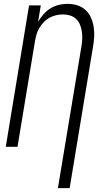

<svg xmlns="http://www.w3.org/2000/svg" viewBox="-20 -763 540 998"><path d="M281 215 404 -526Q407 -546 407.5 -565Q408 -584 405 -602Q402 -620 395 -636.5Q388 -653 375 -665Q362 -677 344.5 -682.5Q327 -688 307 -688Q290 -688 272 -684Q254 -680 237.5 -671Q221 -662 208 -648.5Q195 -635 185 -618.5Q175 -602 170 -585Q165 -568 162 -550L71 0H10L131 -735H192L178 -650Q190 -670 206 -688.5Q222 -707 242.5 -719.5Q263 -732 285.5 -737.5Q308 -743 330 -743Q357 -743 381.5 -735.5Q406 -728 424.5 -711Q443 -694 453 -671Q463 -648 467 -622.5Q471 -597 469.5 -570.5Q468 -544 463 -517L342 215Z"/></svg>

Font: Iosevka Term Curly Lt Obl
Style: Regular
Weight: 300
Italic angle: -9°
Designer: Belleve Invis
Foundry: Belleve Invis
Version: Version 32.3.0